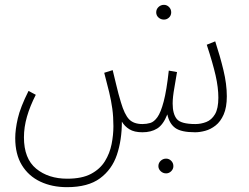

<svg xmlns="http://www.w3.org/2000/svg" viewBox="-20 -542 1029 794"><path d="M257 232Q195 232 146.5 209Q98 186 70.5 141Q43 96 43 29Q43 -6 53.5 -52Q64 -98 98 -166L128 -150Q104 -103 91.5 -59.5Q79 -16 79 26Q79 114 129.5 155.5Q180 197 258 197Q319 197 356.5 177Q394 157 414 124.5Q434 92 441.5 54Q449 16 449 -20Q449 -59 444.5 -92Q440 -125 431.5 -160.5Q423 -196 411 -241L446 -252Q455 -214 460.5 -192Q466 -170 470 -154Q474 -138 480 -119Q495 -68 514 -48.5Q533 -29 569 -29Q586 -29 601.5 -33.5Q617 -38 631 -57.5Q645 -77 657 -122.5Q669 -168 678 -250L712 -244Q708 -217 701 -178.5Q694 -140 694 -114Q694 -71 711 -50Q728 -29 788 -29Q811 -29 833 -37.5Q855 -46 869 -69.5Q883 -93 883 -138Q883 -180 871.5 -230.5Q860 -281 835 -357L870 -371Q890 -310 904 -252Q918 -194 918 -144Q918 -98 905 -68.5Q892 -39 871.5 -23Q851 -7 828.5 -1Q806 5 787 5Q729 5 704.5 -13Q680 -31 672 -69Q655 -26 630 -10.5Q605 5 569 5Q535 5 515 -7.5Q495 -20 484 -39Q484 37 463.5 98Q443 159 393.5 195.5Q344 232 257 232ZM667 175Q654 175 644.5 166Q635 157 635 145Q635 132 644.5 123Q654 114 667 114Q679 114 688 123Q697 132 697 145Q697 157 688 166Q679 175 667 175ZM658 -461Q645 -461 635.5 -469.5Q626 -478 626 -491Q626 -504 635.5 -513Q645 -522 658 -522Q670 -522 679 -513Q688 -504 688 -491Q688 -478 679 -469.5Q670 -461 658 -461Z"/></svg>

Font: Noto Sans Arabic Cond ExtLt
Style: Regular
Weight: 200
Width: 3
Designer: Monotype Design Team, Nadine Chahine, Nizar Qandah and Khaled Hosny
Foundry: Monotype Imaging Inc.
Version: Version 2.012; ttfautohint (v1.8.4.7-5d5b)